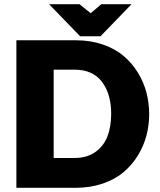

<svg xmlns="http://www.w3.org/2000/svg" viewBox="-20 -895 762 915"><path d="M58.1 0V-703.1H340.8Q411.1 -703.1 470 -682.9Q528.8 -662.6 569.1 -628.4Q609.4 -594.2 637.2 -548.8Q665 -503.4 678 -453.4Q690.9 -403.3 690.9 -351.1Q690.9 -298.8 678 -249.3Q665 -199.7 637.2 -154.3Q609.4 -108.9 569.1 -74.7Q528.8 -40.5 470 -20.3Q411.1 0 340.8 0ZM235.8 -563V-142.1H335Q394 -142.1 434.1 -170.4Q474.1 -198.7 491.9 -244.9Q509.8 -291 509.8 -352.1Q509.8 -446.8 466.1 -504.9Q422.4 -563 335 -563ZM606.9 -875 459 -722.2H361.8L213.9 -875H358.9L412.1 -832L462.9 -875Z"/></svg>

Font: LT Superior Black
Style: Regular
Weight: 900
Designer: Daniel Lyons
Foundry: LyonsType
Version: Version 2.005